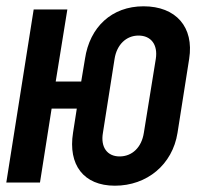

<svg xmlns="http://www.w3.org/2000/svg" viewBox="-21 -580 641 610"><path d="M344 10C446 10 527 -57 543 -158L580 -393C596 -494 538 -560 435 -560C334 -560 264 -494 249 -393L237 -321H156L193 -550H86L-1 0H106L143 -235H223L211 -158C195 -57 244 10 344 10ZM359 -83C320 -83 298 -112 306 -158L343 -393C350 -438 380 -467 419 -467C459 -467 481 -438 474 -393L436 -158C429 -112 399 -83 359 -83Z"/></svg>

Font: JetBrains Mono
Style: Bold Italic
Weight: 558
Italic angle: -9°
Monospace: yes
Designer: Philipp Nurullin, Konstantin Bulenkov
Foundry: JetBrains
Version: Version 2.305